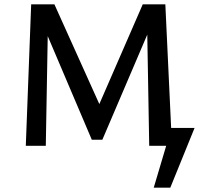

<svg xmlns="http://www.w3.org/2000/svg" viewBox="-20 -678 938 893"><path d="M772 195H695L753 0H674L665 -517L456 -28H407L202 -510L193 0H100L125 -658H233L442 -194L644 -658H749L776 -83H885Z"/></svg>

Font: Ysabeau Semibold
Style: Regular
Weight: 600
Designer: Christian Thalmann (Catharsis Fonts)
Version: Version 0.003